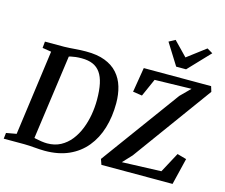

<svg xmlns="http://www.w3.org/2000/svg" viewBox="-138 -1177 1603 1366"><g transform="rotate(15 664.0 -494.0)"><path d="M98 -743H239.5Q278 -744 318.5 -747.5Q359 -751 398.5 -751Q481.5 -751.5 539.2 -729.2Q597 -707 633 -666.2Q669 -625.5 685.2 -570.5Q701.5 -515.5 701.5 -450Q701.5 -351 676.2 -267.2Q651 -183.5 600.2 -121.8Q549.5 -60 473.8 -26Q398 8 297 8Q279 8 259.8 6.8Q240.5 5.5 220.8 4Q201 2.5 181.8 1.2Q162.5 0 144 0H-6.5L-1.5 -43.5L73.5 -57L159 -685L93.5 -695.5ZM198 -25 185.5 -68Q192 -64 212.2 -59.2Q232.5 -54.5 257 -51Q281.5 -47.5 299.5 -47.5Q355.5 -47.5 398.5 -70.5Q441.5 -93.5 472.8 -133Q504 -172.5 524 -222.8Q544 -273 553.5 -328.2Q563 -383.5 563 -437.5Q563 -507 552.5 -556Q542 -605 520 -636Q498 -667 464 -681.5Q430 -696 382 -696Q358.5 -696 338.5 -693.8Q318.5 -691.5 303.2 -688Q288 -684.5 279 -681L293.5 -713ZM713 0 699 -40 1121 -617 1192.5 -688.5 922 -682 864 -551 796 -561 826 -743H1322L1334 -704L911 -123L848.5 -56L1137 -66.5L1216.5 -214.5L1284.5 -195.5L1237 0ZM1046 -812.5 947 -970.5 993 -995.5Q1018 -970 1043 -944.2Q1068 -918.5 1092.5 -893Q1126.5 -918.5 1160.2 -944.2Q1194 -970 1228 -995.5L1269.5 -971L1119 -812.5Z"/></g></svg>

Font: Merriweather 20pt SemiBold
Style: Italic
Weight: 600
Italic angle: -7.8°
Version: Version 2.101